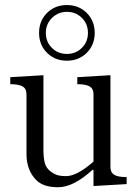

<svg xmlns="http://www.w3.org/2000/svg" viewBox="-20 -747 558 775"><path d="M169.7 -533.9Q137.7 -565.9 137.7 -614.3Q137.7 -662.6 169.7 -694.6Q201.7 -726.6 250 -726.6Q298.3 -726.6 330.3 -694.6Q362.3 -662.6 362.3 -614.3Q362.3 -565.9 330.3 -533.9Q298.3 -502 250 -502Q201.7 -502 169.7 -533.9ZM165 -614.3Q165 -578.1 189.5 -553.7Q213.9 -529.3 250 -529.3Q286.1 -529.3 310.5 -553.7Q335 -578.1 335 -614.3Q335 -650.4 310.5 -674.8Q286.1 -699.2 250 -699.2Q214.8 -699.2 189.9 -674.6Q165 -649.9 165 -614.3ZM21.5 -407.2V-435.5L155.3 -443.4V-142.1Q155.3 -112.3 160.2 -91.6Q165 -70.8 181.6 -57.1Q195.3 -45.9 209.5 -41Q223.6 -36.1 247.1 -36.1Q290.5 -36.1 357.4 -94.7V-366.7Q357.4 -388.7 342.3 -397.9Q327.1 -407.2 292 -407.2V-435.5L425.8 -443.4V-72.8Q425.8 -50.8 440.9 -41.5Q456.1 -32.2 491.2 -32.2V-3.9L357.4 3.9V-59.6L354.5 -62.5Q276.9 8.8 214.8 8.8Q153.8 8.8 125.5 -21Q86.9 -60.1 86.9 -126V-366.7Q86.9 -388.7 71.8 -397.9Q56.6 -407.2 21.5 -407.2Z"/></svg>

Font: Theano Old Style
Style: Regular
Weight: 400
Designer: Alexey Kryukov
Version: Version 2.00